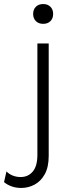

<svg xmlns="http://www.w3.org/2000/svg" viewBox="-108 -715 351 950"><path d="M-3 215Q-29 215 -51 207Q-73 199 -88 186L-76 133Q-64 146 -45.5 153.5Q-27 161 -6 161Q31 161 54 134Q77 107 77 51V-500H133V56Q133 112 113.5 147Q94 182 63 198.5Q32 215 -3 215ZM106 -597Q83 -597 69.5 -610.5Q56 -624 56 -646Q56 -668 69.5 -681.5Q83 -695 106 -695Q128 -695 141.5 -681.5Q155 -668 155 -646Q155 -624 141.5 -610.5Q128 -597 106 -597Z"/></svg>

Font: Kantumruy Pro Light
Style: Regular
Weight: 300
Version: Version 1.002